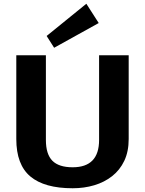

<svg xmlns="http://www.w3.org/2000/svg" viewBox="-20 -995 774 1025"><path d="M368 10Q217 10 142 -53Q67 -116 67 -253V-700H225V-248Q225 -172 259.5 -137Q294 -102 368 -102Q509 -102 509 -248V-700H667V-253Q667 -186 643.5 -136.5Q620 -87 578.5 -54.5Q537 -22 483 -6Q429 10 368 10ZM507 -872 269 -740 229 -803 441 -975Z"/></svg>

Font: Pathway Extreme
Style: Bold
Weight: 700
Designer: Eduardo Rodriguez Tunni
Foundry: Eduardo Rodriguez Tunni
Version: Version 1.001;gftools[0.9.26]